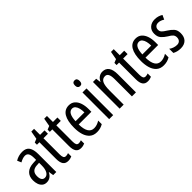

<svg xmlns="http://www.w3.org/2000/svg" viewBox="151 -1731 2732 2732"><g transform="rotate(-45 1517.5 -364.5)"><path d="M213 -547Q289 -547 321 -499Q353 -451 353 -362V0H291L279 -74H277Q235 10 154 10Q113 10 86 -12.5Q59 -35 46.5 -71.5Q34 -108 34 -150Q34 -230 80 -274Q126 -318 211 -322L272 -325V-360Q272 -422 255 -451Q238 -480 200 -480Q156 -480 99 -447L73 -508Q136 -547 213 -547ZM225 -263Q117 -257 117 -152Q117 -103 134 -79.5Q151 -56 182 -56Q224 -56 248.5 -97.5Q273 -139 273 -212V-266Z M613 -62Q625 -62 637 -65Q649 -68 661 -72V-6Q645 1 627 5.5Q609 10 586 10Q533 10 508 -25.5Q483 -61 483 -133V-469H433V-513L487 -535L509 -658H564V-537H654V-469H564V-143Q564 -103 574 -82.5Q584 -62 613 -62Z M872 -62Q884 -62 896 -65Q908 -68 920 -72V-6Q904 1 886 5.5Q868 10 845 10Q792 10 767 -25.5Q742 -61 742 -133V-469H692V-513L746 -535L768 -658H823V-537H913V-469H823V-143Q823 -103 833 -82.5Q843 -62 872 -62Z M1149 -546Q1204 -546 1240 -514.5Q1276 -483 1294 -429.5Q1312 -376 1312 -309V-253H1057Q1060 -59 1176 -59Q1205 -59 1233.5 -68Q1262 -77 1292 -96V-24Q1236 10 1167 10Q1099 10 1057 -26.5Q1015 -63 996 -125Q977 -187 977 -265Q977 -402 1020.5 -474Q1064 -546 1149 -546ZM1149 -480Q1108 -480 1085 -440Q1062 -400 1058 -317H1236Q1236 -361 1227 -398Q1218 -435 1198.5 -457.5Q1179 -480 1149 -480Z M1459 -739Q1505 -739 1505 -681Q1505 -624 1459 -624Q1437 -624 1424 -639Q1411 -654 1411 -681Q1411 -739 1459 -739ZM1498 -537V0H1417V-537Z M1825 -547Q1956 -547 1956 -364V0H1875V-348Q1875 -411 1859 -443Q1843 -475 1807 -475Q1755 -475 1732 -429Q1709 -383 1709 -279V0H1628V-537H1693L1702 -464H1707Q1724 -504 1755.5 -525.5Q1787 -547 1825 -547Z M2216 -62Q2228 -62 2240 -65Q2252 -68 2264 -72V-6Q2248 1 2230 5.5Q2212 10 2189 10Q2136 10 2111 -25.5Q2086 -61 2086 -133V-469H2036V-513L2090 -535L2112 -658H2167V-537H2257V-469H2167V-143Q2167 -103 2177 -82.5Q2187 -62 2216 -62Z M2493 -546Q2548 -546 2584 -514.5Q2620 -483 2638 -429.5Q2656 -376 2656 -309V-253H2401Q2404 -59 2520 -59Q2549 -59 2577.5 -68Q2606 -77 2636 -96V-24Q2580 10 2511 10Q2443 10 2401 -26.5Q2359 -63 2340 -125Q2321 -187 2321 -265Q2321 -402 2364.5 -474Q2408 -546 2493 -546ZM2493 -480Q2452 -480 2429 -440Q2406 -400 2402 -317H2580Q2580 -361 2571 -398Q2562 -435 2542.5 -457.5Q2523 -480 2493 -480Z M3003 -144Q3003 -70 2963 -30Q2923 10 2851 10Q2814 10 2783 1.5Q2752 -7 2729 -20V-104Q2751 -86 2783 -74.5Q2815 -63 2848 -63Q2883 -63 2903 -83.5Q2923 -104 2923 -141Q2923 -173 2904.5 -195Q2886 -217 2841 -242Q2791 -273 2760 -308.5Q2729 -344 2729 -406Q2729 -470 2770.5 -508.5Q2812 -547 2879 -547Q2946 -547 3002 -512L2972 -447Q2951 -461 2928 -469.5Q2905 -478 2880 -478Q2846 -478 2826.5 -459Q2807 -440 2807 -408Q2807 -376 2826 -356Q2845 -336 2892 -307Q2942 -276 2972.5 -241Q3003 -206 3003 -144Z"/></g></svg>

Font: Noto Sans Tamil ExtraCondensed
Style: Regular
Weight: 400
Width: 2
Designer: Jelle Bosma - Monotype Design Team
Foundry: Monotype Imaging Inc.
Version: Version 2.004; ttfautohint (v1.8.4.7-5d5b)